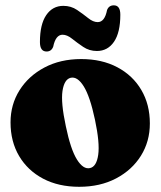

<svg xmlns="http://www.w3.org/2000/svg" viewBox="-20 -706 617 738"><path d="M292 -479Q371.5 -479 431 -447.5Q490.5 -416 523.2 -360.2Q556 -304.5 556 -231.5Q556 -162.5 521.8 -107.5Q487.5 -52.5 426.2 -20.2Q365 12 284.5 12Q205 12 145.8 -19.2Q86.5 -50.5 53.5 -106.2Q20.5 -162 20.5 -235.5Q20.5 -304 55 -359Q89.5 -414 150.8 -446.5Q212 -479 292 -479ZM326 -60Q351 -65.5 357.5 -111Q364 -156.5 345 -246Q326 -335.5 301.8 -374.2Q277.5 -413 251.5 -407Q227 -401 220.2 -356.5Q213.5 -312 233 -221Q251.5 -131.5 275.8 -92.8Q300 -54 326 -60ZM352.5 -510Q323 -510 299.8 -525.8Q276.5 -541.5 257.2 -557Q238 -572.5 220.5 -572.5Q194 -572.5 184.5 -526.5Q177.5 -508 159 -508Q133.5 -508 133.5 -544.5Q133.5 -612.5 157.8 -648Q182 -683.5 223.5 -683.5Q253 -683.5 276.2 -667.8Q299.5 -652 318.8 -636.5Q338 -621 355.5 -621Q382.5 -621 391.5 -667.5Q398.5 -685.5 417.5 -685.5Q442.5 -685.5 442.5 -649.5Q442.5 -581 418.2 -545.5Q394 -510 352.5 -510Z"/></svg>

Font: Fraunces 72pt S050 Black
Style: Regular
Weight: 900
Version: Version 1.000; ttfautohint (v1.8.3)